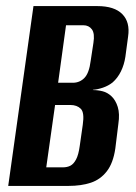

<svg xmlns="http://www.w3.org/2000/svg" viewBox="-20 -611 446 631"><path d="M7 0 90 -591H300Q356 -591 382 -564.5Q408 -538 401 -491L392 -424Q388 -398 377.5 -376.5Q367 -355 350 -340Q336 -329 318.5 -323Q301 -317 286 -316L285 -315Q302 -315 317.5 -311Q333 -307 346 -295Q360 -282 367 -259.5Q374 -237 369 -204L359 -123Q352 -75 331 -48Q310 -21 278.5 -10.5Q247 0 205 0ZM132 -61H186Q201 -61 211.5 -66.5Q222 -72 230 -87Q238 -102 242 -131L252 -201Q258 -241 245.5 -253.5Q233 -266 211 -266H161ZM171 -339H219Q242 -339 257.5 -355Q273 -371 278 -411L287 -470Q292 -501 282 -514.5Q272 -528 254 -528H197Z"/></svg>

Font: Alumni Sans
Style: Bold Italic
Weight: 700
Italic angle: -8°
Designer: Robert E. Leuschke
Foundry: Robert E. Leuschke
Version: Version 1.016